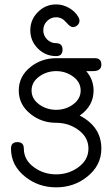

<svg xmlns="http://www.w3.org/2000/svg" viewBox="-20 -657 496 849"><path d="M331.5 -565.2Q331.5 -553.7 322.3 -545.4Q313 -537.1 302 -537.1Q290.5 -537.1 272.2 -558.8Q253.9 -580.6 228.3 -580.6Q204.6 -580.6 188 -563.7Q171.4 -546.9 171.4 -523.2Q171.4 -499.8 188 -482.9Q204.6 -466.1 228.3 -466.1Q256.6 -466.1 256.6 -437.5Q256.6 -408.9 228.3 -408.9Q181.2 -408.9 147.6 -442.4Q114 -475.8 114 -523.2Q114 -570.1 147.6 -603.8Q181.2 -637.5 228.3 -637.5Q258.5 -637.5 286.1 -621.5Q313.7 -605.5 327.4 -580.1Q331.5 -572.3 331.5 -565.2ZM428.2 -371.1Q428.2 -347.9 403.1 -343.3Q397.5 -341.8 361.3 -342.5Q393.8 -304.9 393.8 -256.6Q393.8 -188.5 332.5 -146Q428.2 -96.4 428.2 0Q428.2 75.2 364.5 125.2Q306.2 171.4 228.3 171.4Q150.6 171.4 92.3 125.2Q28.6 75.2 28.6 0Q28.6 -28.6 57.1 -28.6Q85.4 -28.6 85.4 0Q85.4 51.5 132.8 84.5Q175 114 228.3 114Q281.7 114 323.7 84.5Q371.1 51.5 371.1 0Q371.1 -51.5 323.7 -84.5Q281.7 -114 228.3 -114Q164.1 -114 115.5 -152.6Q63 -194.1 63 -256.6Q63 -319.6 115.5 -361.3Q164.1 -399.7 228.3 -399.7H399.7Q428.2 -399.7 428.2 -371.1ZM336.7 -256.6Q336.7 -295.4 300.5 -320.3Q268.6 -342.5 228.3 -342.5Q188.2 -342.5 155.8 -320.3Q119.6 -295.4 119.6 -256.6Q119.6 -218.5 155.8 -193.4Q188.2 -171.4 228.3 -171.4Q268.6 -171.4 300.5 -193.4Q336.7 -218.5 336.7 -256.6Z"/></svg>

Font: EnergyBar
Style: Regular
Weight: 400
Italic angle: -10°
Version: 1.0 2000-03-28